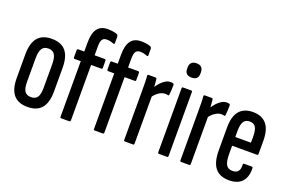

<svg xmlns="http://www.w3.org/2000/svg" viewBox="-90 -1005 1997 1326"><g transform="rotate(20 909.0 -341.5)"><path d="M173 6Q104 6 70 -34.5Q36 -75 36 -157V-330Q36 -413 70 -453.5Q104 -494 173 -494Q242 -494 276 -453.5Q310 -413 310 -330V-157Q310 -75 276 -34.5Q242 6 173 6ZM173 -66Q205 -66 219.5 -87Q234 -108 234 -158V-328Q234 -378 219.5 -400.5Q205 -423 173 -423Q141 -423 126.5 -400.5Q112 -378 112 -328V-158Q112 -108 126.5 -87Q141 -66 173 -66Z M419 0Q412 0 412 -10V-417H368Q359 -417 359 -426V-478Q359 -488 368 -488H412V-554Q412 -622 436.5 -655.5Q461 -689 513 -689Q536 -689 555 -685.5Q574 -682 584 -677Q591 -671 591 -663V-615Q591 -610 588 -608Q585 -606 580 -609Q570 -613 557.5 -616Q545 -619 531 -619Q508 -619 498 -604Q488 -589 488 -553V-488H563Q571 -488 571 -478V-426Q571 -417 563 -417H488V-10Q488 0 479 0ZM665 0Q658 0 658 -10V-417H614Q605 -417 605 -426V-478Q605 -488 614 -488H658V-554Q658 -622 682.5 -655.5Q707 -689 759 -689Q782 -689 801 -685.5Q820 -682 830 -677Q837 -671 837 -663V-615Q837 -610 834 -608Q831 -606 826 -609Q816 -613 803.5 -616Q791 -619 777 -619Q754 -619 744 -604Q734 -589 734 -553V-488H809Q817 -488 817 -478V-426Q817 -417 809 -417H734V-10Q734 0 725 0Z M888 0Q880 0 880 -10V-366Q880 -407 879.5 -434Q879 -461 877 -476Q876 -488 884 -488H938Q944 -488 945 -478Q947 -459 949 -431Q951 -403 951 -388L956 -378V-10Q956 0 949 0ZM950 -346 945 -417Q957 -436 972.5 -453.5Q988 -471 1006.5 -482.5Q1025 -494 1046 -494Q1056 -494 1062 -492Q1067 -491 1068.5 -488Q1070 -485 1070 -480Q1070 -462 1069 -444.5Q1068 -427 1066 -409Q1065 -401 1059 -402Q1054 -404 1048.5 -404.5Q1043 -405 1036 -405Q1015 -405 991 -389Q967 -373 950 -346Z M1138 0Q1130 0 1130 -10V-478Q1130 -488 1138 -488H1199Q1206 -488 1206 -478V-10Q1206 0 1199 0ZM1169 -572Q1145 -572 1132.5 -584Q1120 -596 1120 -619V-629Q1120 -652 1132.5 -664.5Q1145 -677 1169 -677Q1194 -677 1206 -664.5Q1218 -652 1218 -629V-619Q1218 -596 1206 -584Q1194 -572 1169 -572Z M1301 0Q1293 0 1293 -10V-366Q1293 -407 1292.5 -434Q1292 -461 1290 -476Q1289 -488 1297 -488H1351Q1357 -488 1358 -478Q1360 -459 1362 -431Q1364 -403 1364 -388L1369 -378V-10Q1369 0 1362 0ZM1363 -346 1358 -417Q1370 -436 1385.5 -453.5Q1401 -471 1419.5 -482.5Q1438 -494 1459 -494Q1469 -494 1475 -492Q1480 -491 1481.5 -488Q1483 -485 1483 -480Q1483 -462 1482 -444.5Q1481 -427 1479 -409Q1478 -401 1472 -402Q1467 -404 1461.5 -404.5Q1456 -405 1449 -405Q1428 -405 1404 -389Q1380 -373 1363 -346Z M1655 6Q1585 6 1551.5 -36Q1518 -78 1518 -166V-332Q1518 -415 1552 -454.5Q1586 -494 1651 -494Q1717 -494 1751 -453.5Q1785 -413 1785 -332V-235Q1785 -226 1777 -226H1594V-165Q1594 -111 1608 -87Q1622 -63 1655 -63Q1683 -63 1696 -79Q1709 -95 1707 -127Q1706 -137 1714 -137H1771Q1779 -137 1779 -128Q1781 -63 1749 -28.5Q1717 6 1655 6ZM1594 -290H1709V-336Q1709 -383 1695.5 -404Q1682 -425 1652 -425Q1622 -425 1608 -403.5Q1594 -382 1594 -336Z"/></g></svg>

Font: Sofia Sans Extra Condensed Medium
Style: Regular
Weight: 500
Version: Version 4.100